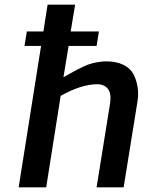

<svg xmlns="http://www.w3.org/2000/svg" viewBox="-20 -803 612 823"><path d="M60 0 156 -606H85L95 -668H166L184 -783H302L283 -668H404L394 -606H274L252 -472Q260 -477 281.5 -488.5Q303 -500 312 -505Q321 -510 339.5 -518.5Q358 -527 371 -530.5Q384 -534 401.5 -537Q419 -540 436 -540Q478 -540 508 -525.5Q538 -511 551.5 -486Q565 -461 570 -428.5Q575 -396 568 -360L510 0H394L452 -361Q458 -402 442.5 -422Q427 -442 395 -442Q327 -441 240 -392L178 0Z"/></svg>

Font: Exo
Style: DemiBoldItalic
Weight: 600
Designer: Natanael Gama
Version: Version 1